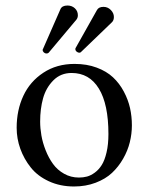

<svg xmlns="http://www.w3.org/2000/svg" viewBox="-20 -673 544 703"><path d="M397 -610.8Q397 -598.6 390.1 -591.8L275.9 -481.9Q273.9 -480 270 -480Q265.6 -480 260.7 -483.9Q255.9 -487.8 255.9 -493.2Q255.9 -496.1 256.8 -497.1L335 -636.2Q341.3 -647.9 358.9 -647.9Q374.5 -647.9 385.7 -636.5Q397 -625 397 -610.8ZM265.1 -617.2Q265.1 -607.9 259.8 -601.1L158.2 -480Q155.3 -477.1 149.9 -477.1Q145 -477.1 140.6 -481Q136.2 -484.9 136.2 -490.2Q136.2 -492.2 137.2 -493.2L201.2 -639.2Q207 -652.8 227.1 -652.8Q243.2 -652.8 254.2 -642.6Q265.1 -632.3 265.1 -617.2ZM41 -205.1Q41 -269.5 65.4 -322Q89.8 -374.5 138.7 -406.7Q187.5 -439 252.9 -439Q297.9 -439 334 -425.5Q370.1 -412.1 393.8 -389.9Q417.5 -367.7 433.3 -337.9Q449.2 -308.1 456.1 -277.3Q462.9 -246.6 462.9 -213.9Q462.9 -183.1 455.3 -152.3Q447.8 -121.6 430.9 -92Q414.1 -62.5 390.1 -40Q366.2 -17.6 330.1 -3.9Q293.9 9.8 251 9.8Q200.2 9.8 158.9 -9.3Q117.7 -28.3 92.8 -59.6Q67.9 -90.8 54.4 -128.2Q41 -165.5 41 -205.1ZM242.2 -405.8Q202.1 -405.8 175.3 -378.7Q148.4 -351.6 137.7 -313Q127 -274.4 127 -228Q127 -203.6 131.6 -177Q136.2 -150.4 147.2 -122.6Q158.2 -94.7 174.1 -72.8Q189.9 -50.8 214.6 -36.9Q239.3 -22.9 269 -22.9Q284.7 -22.9 298.6 -26.6Q312.5 -30.3 327.1 -41Q341.8 -51.8 352.5 -68.8Q363.3 -85.9 370.1 -115Q377 -144 377 -182.1Q377 -291.5 342 -348.6Q307.1 -405.8 242.2 -405.8Z"/></svg>

Font: Linux Libertine G
Style: Regular
Weight: 400
Designer: Philipp H. Poll
Foundry: Philipp H. Poll
Version: Version 4.7.5